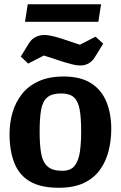

<svg xmlns="http://www.w3.org/2000/svg" viewBox="-20 -872 570 906"><path d="M257 14Q172 14 121 -16Q70 -46 47.5 -103.5Q25 -161 25 -240Q25 -292 39 -340.5Q53 -389 83 -427.5Q113 -466 162 -488.5Q211 -511 280 -511Q360 -511 409.5 -479.5Q459 -448 482 -392Q505 -336 505 -263Q505 -210 492.5 -160Q480 -110 451.5 -70.5Q423 -31 375.5 -8.5Q328 14 257 14ZM274 -66Q315 -66 333.5 -91.5Q352 -117 357.5 -159Q363 -201 363 -250Q363 -315 356 -354.5Q349 -394 329 -412.5Q309 -431 269 -431Q225 -431 203 -412.5Q181 -394 174 -354Q167 -314 167 -250Q167 -190 174 -149Q181 -108 204 -87Q227 -66 274 -66ZM359 -563Q341 -563 320 -568.5Q299 -574 279 -580L187 -610L113 -572L78 -605L116 -667Q129 -688 148.5 -697.5Q168 -707 190 -707Q205 -707 226.5 -702Q248 -697 267 -691L357 -661L431 -699L467 -666L428 -603Q416 -583 398.5 -573Q381 -563 359 -563ZM98 -769 111 -852H457L444 -769Z"/></svg>

Font: Faustina Light
Style: Bold
Weight: 700
Version: Version 1.200